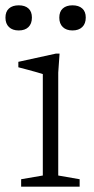

<svg xmlns="http://www.w3.org/2000/svg" viewBox="-34 -702 352 722"><path d="M190 -500.5 185 -429V-42L265.5 -28V0H45.5V-28L127 -42V-423.5Q121.5 -425.5 105.5 -430Q89.5 -434.5 70 -439.8Q50.5 -445 35 -449V-469.5L176.5 -500.5ZM36.5 -587.5Q13 -587.5 -0.2 -600.2Q-13.5 -613 -13.5 -635.5Q-13.5 -658.5 -0.2 -670.2Q13 -682 36.5 -682Q60 -682 73 -670.2Q86 -658.5 86 -636Q86 -613 73 -600.2Q60 -587.5 36.5 -587.5ZM238.5 -587.5Q215.5 -587.5 202.2 -600.2Q189 -613 189 -635.5Q189 -658.5 202.2 -670.2Q215.5 -682 238.5 -682Q262 -682 275.2 -670.2Q288.5 -658.5 288.5 -636Q288.5 -613 275.2 -600.2Q262 -587.5 238.5 -587.5Z"/></svg>

Font: Newsreader 9pt Light
Style: Regular
Weight: 300
Designer: Hugues Gentile
Foundry: Production Type
Version: Version 1.003